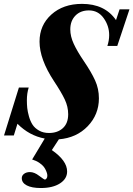

<svg xmlns="http://www.w3.org/2000/svg" viewBox="-57 -696 678 976"><path d="M150.4 259.8Q105 259.8 79.3 246.6Q53.7 233.4 53.7 209.5Q53.7 196.3 65.4 187.5Q77.1 178.7 95.2 178.7Q117.7 178.7 142.1 197.8Q167 216.8 171.4 216.8Q175.3 216.8 179.4 211.4Q183.6 206.1 183.6 197.8Q183.6 194.3 182.9 189.2Q182.1 184.1 177.7 173.1Q173.3 162.1 165.8 152.1Q158.2 142.1 142.8 131.6Q127.4 121.1 106.4 114.7L170.4 8.3Q91.8 -6.3 31.7 -66.9L13.2 -7.3H-36.6L39.1 -251H88.9Q79.6 -221.7 79.6 -186Q79.6 -165.5 81.5 -146.7Q83.5 -127.9 90.3 -103.8Q97.2 -79.6 108.6 -62Q120.1 -44.4 141.6 -32.2Q163.1 -20 191.9 -20Q235.8 -20 262.7 -44.7Q289.6 -69.3 289.6 -115.2Q289.6 -153.8 272.2 -190.4Q254.9 -227.1 217.3 -283.7Q144 -395 144 -484.4Q144 -567.9 204.1 -622.1Q264.2 -676.3 359.9 -676.3Q476.1 -676.3 532.7 -593.8L550.8 -648.4H601.1L539.1 -462.4H488.8Q498 -490.7 498 -517.6Q498 -564.5 470 -603.8Q441.9 -643.1 395 -643.1Q352.1 -643.1 326.2 -616.5Q300.3 -589.8 300.3 -546.4Q300.3 -511.2 317.9 -473.1Q335.4 -435.1 369.6 -384.8Q407.2 -329.6 426.5 -287.1Q445.8 -244.6 445.8 -196.3Q445.8 -113.8 388.9 -54.4Q332 4.9 242.2 12.2L206.5 66.9Q284.2 120.6 284.2 175.8Q284.2 212.9 247.8 236.3Q211.4 259.8 150.4 259.8Z"/></svg>

Font: Elstob Grade
Style: Italic
Weight: 400
Italic angle: -20°
Designer: Peter S. Baker
Version: Version 1.015